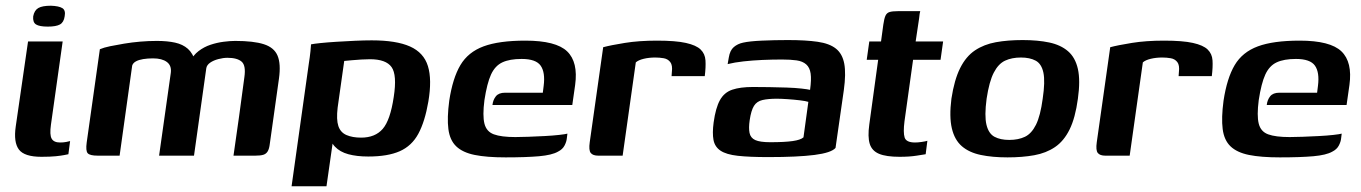

<svg xmlns="http://www.w3.org/2000/svg" viewBox="-20 -544 4758 671"><path d="M125 4Q65 4 46 -21.5Q27 -47 35 -102L78 -399H199L158 -108Q153 -73 160.5 -59.5Q168 -46 190 -46Q202 -46 212 -48Q222 -50 225 -51L219 -5Q214 -4 204 -2Q194 0 175 2Q156 4 125 4ZM147 -451Q118 -451 106 -458.5Q94 -466 96 -487Q100 -508 114 -516Q128 -524 158 -524Q186 -523 198 -515.5Q210 -508 206 -487Q203 -466 189.5 -458.5Q176 -451 147 -451Z M322 0Q294 0 286.5 -8.5Q279 -17 283 -46L329 -372Q343 -378 365 -382.5Q387 -387 414 -391.5Q441 -396 470 -398.5Q499 -401 528 -401Q565 -401 592 -395Q619 -389 636.5 -373.5Q654 -358 663 -328H644Q655 -351 674 -365.5Q693 -380 715.5 -387.5Q738 -395 761 -398Q784 -401 802 -401Q866 -401 902 -389.5Q938 -378 950 -349.5Q962 -321 955 -270L923 -42Q921 -24 915.5 -15Q910 -6 900 -3Q890 0 872 0H796Q806 -69 815.5 -137Q825 -205 834 -274Q840 -315 824.5 -328.5Q809 -342 775 -342Q760 -342 743 -337.5Q726 -333 714.5 -325Q703 -317 701 -306L658 0H536L577 -290Q580 -315 563 -327.5Q546 -340 515 -340Q496 -340 480.5 -337.5Q465 -335 455 -329.5Q445 -324 442 -315L398 0Z M999 107 1059 -320Q1063 -345 1065 -365Q1067 -385 1067 -389Q1076 -391 1100 -393.5Q1124 -396 1156 -398Q1188 -400 1220.5 -401.5Q1253 -403 1279 -403Q1365 -403 1413 -381.5Q1461 -360 1475.5 -313Q1490 -266 1477 -189Q1465 -119 1442 -76.5Q1419 -34 1377 -15.5Q1335 3 1267 3Q1227 3 1197.5 -5Q1168 -13 1150.5 -31.5Q1133 -50 1130 -79L1149 -89L1121 107ZM1242 -63Q1291 -63 1317.5 -93.5Q1344 -124 1356 -205Q1368 -282 1348.5 -309.5Q1329 -337 1273 -337Q1260 -337 1243 -336Q1226 -335 1209.5 -333.5Q1193 -332 1183 -331L1160 -168Q1155 -126 1162.5 -103.5Q1170 -81 1191 -72Q1212 -63 1242 -63Z M1747 6Q1681 6 1639 -2.5Q1597 -11 1574.5 -32.5Q1552 -54 1547 -93Q1542 -132 1550 -192Q1562 -271 1589 -316.5Q1616 -362 1670 -382Q1724 -402 1816 -402Q1923 -402 1962 -364.5Q2001 -327 1990 -247L1980 -177H1701Q1703 -195 1713 -207.5Q1723 -220 1745 -220H1877L1880 -244Q1886 -291 1869.5 -314.5Q1853 -338 1803 -338Q1761 -338 1735.5 -326Q1710 -314 1696 -283.5Q1682 -253 1673 -194Q1666 -140 1673 -112Q1680 -84 1706 -74.5Q1732 -65 1781 -65Q1799 -65 1826.5 -66Q1854 -67 1883 -68.5Q1912 -70 1934 -72.5Q1956 -75 1963 -77L1961 -61Q1960 -49 1953 -35.5Q1946 -22 1930 -14Q1909 -2 1864 2Q1819 6 1747 6Z M2156 0H2071Q2052 0 2044.5 -9.5Q2037 -19 2041 -47L2088 -379Q2114 -386 2163.5 -394Q2213 -402 2276 -402Q2341 -402 2377 -394Q2413 -386 2428.5 -371Q2444 -356 2445.5 -333Q2447 -310 2443 -278H2327L2328 -292Q2331 -316 2322.5 -327Q2314 -338 2299.5 -340.5Q2285 -343 2270 -343Q2248 -343 2229.5 -338.5Q2211 -334 2202 -326Z M2665 5Q2599 5 2558.5 0.5Q2518 -4 2498 -17.5Q2478 -31 2473.5 -55Q2469 -79 2474 -116Q2481 -167 2496 -194Q2511 -221 2539 -230.5Q2567 -240 2611 -240Q2637 -240 2668 -239.5Q2699 -239 2729 -238Q2759 -237 2781 -234.5Q2803 -232 2811 -230Q2816 -266 2813 -287Q2810 -308 2797.5 -319Q2785 -330 2764 -333Q2743 -336 2713 -336Q2679 -336 2644.5 -334.5Q2610 -333 2578.5 -329.5Q2547 -326 2523 -320L2527 -343Q2531 -368 2544.5 -379.5Q2558 -391 2577 -395Q2599 -400 2642.5 -402Q2686 -404 2734 -404Q2796 -404 2837.5 -398Q2879 -392 2901.5 -374Q2924 -356 2930.5 -321.5Q2937 -287 2929 -229L2900 -27Q2885 -10 2826.5 -2.5Q2768 5 2665 5ZM2672 -47Q2722 -47 2750 -51Q2778 -55 2788 -64L2805 -188Q2796 -191 2775 -193.5Q2754 -196 2731.5 -197.5Q2709 -199 2695 -199Q2665 -199 2645 -194.5Q2625 -190 2615 -174Q2605 -158 2600 -124Q2596 -97 2599.5 -79.5Q2603 -62 2619.5 -54.5Q2636 -47 2672 -47Z M3124 4Q3077 4 3052 -6.5Q3027 -17 3019.5 -41.5Q3012 -66 3018 -109L3049 -335H3009L3018 -399H3059L3067 -458Q3070 -479 3074.5 -489Q3079 -499 3089 -502Q3099 -505 3118 -505H3196Q3195 -502 3194 -495.5Q3193 -489 3192 -479L3180 -399H3276L3267 -335H3171L3141 -120Q3136 -81 3141.5 -63.5Q3147 -46 3178 -46Q3188 -46 3201.5 -48Q3215 -50 3221 -52L3215 -5Q3208 -4 3183.5 0Q3159 4 3124 4Z M3501 6Q3448 6 3407.5 -2.5Q3367 -11 3341.5 -33Q3316 -55 3306.5 -95.5Q3297 -136 3305 -199Q3315 -265 3335.5 -306Q3356 -347 3387.5 -368Q3419 -389 3460.5 -396.5Q3502 -404 3554 -404Q3607 -404 3647 -395.5Q3687 -387 3712.5 -365Q3738 -343 3747 -303Q3756 -263 3747 -199Q3738 -132 3718 -91.5Q3698 -51 3667 -30Q3636 -9 3594.5 -1.5Q3553 6 3501 6ZM3507 -55Q3539 -55 3562 -66Q3585 -77 3600.5 -108Q3616 -139 3624 -199Q3633 -259 3626.5 -290Q3620 -321 3599.5 -332Q3579 -343 3548 -343Q3516 -343 3492.5 -332Q3469 -321 3453 -290Q3437 -259 3428 -199Q3420 -139 3427.5 -108Q3435 -77 3455.5 -66Q3476 -55 3507 -55Z M3928 0H3843Q3824 0 3816.5 -9.5Q3809 -19 3813 -47L3860 -379Q3886 -386 3935.5 -394Q3985 -402 4048 -402Q4113 -402 4149 -394Q4185 -386 4200.5 -371Q4216 -356 4217.5 -333Q4219 -310 4215 -278H4099L4100 -292Q4103 -316 4094.5 -327Q4086 -338 4071.5 -340.5Q4057 -343 4042 -343Q4020 -343 4001.5 -338.5Q3983 -334 3974 -326Z M4453 6Q4387 6 4345 -2.5Q4303 -11 4280.5 -32.5Q4258 -54 4253 -93Q4248 -132 4256 -192Q4268 -271 4295 -316.5Q4322 -362 4376 -382Q4430 -402 4522 -402Q4629 -402 4668 -364.5Q4707 -327 4696 -247L4686 -177H4407Q4409 -195 4419 -207.5Q4429 -220 4451 -220H4583L4586 -244Q4592 -291 4575.5 -314.5Q4559 -338 4509 -338Q4467 -338 4441.5 -326Q4416 -314 4402 -283.5Q4388 -253 4379 -194Q4372 -140 4379 -112Q4386 -84 4412 -74.5Q4438 -65 4487 -65Q4505 -65 4532.5 -66Q4560 -67 4589 -68.5Q4618 -70 4640 -72.5Q4662 -75 4669 -77L4667 -61Q4666 -49 4659 -35.5Q4652 -22 4636 -14Q4615 -2 4570 2Q4525 6 4453 6Z"/></svg>

Font: Genos SemiBold
Style: Italic
Weight: 600
Italic angle: -8°
Version: Version 1.010